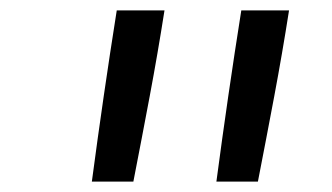

<svg xmlns="http://www.w3.org/2000/svg" viewBox="-20 -792 640 370"><path d="M157 -442Q168 -525 180 -607.5Q192 -690 205 -772H297Q284 -689 268.5 -606.5Q253 -524 237 -442ZM397 -442Q408 -525 420 -607.5Q432 -690 445 -772H537Q524 -689 508.5 -606.5Q493 -524 477 -442Z"/></svg>

Font: Zed Sans Extended
Style: Italic
Weight: 400
Width: 7
Italic angle: -9°
Designer: Belleve Invis
Foundry: Belleve Invis
Version: Version 1.0.0; ttfautohint (v1.8.4)